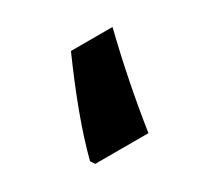

<svg xmlns="http://www.w3.org/2000/svg" viewBox="-67 -766 457 428"><g transform="rotate(-30 161.5 -551.5)"><path d="M258 -674H151C111 -584 82 -506 65 -440L72 -429H209C221 -508 237 -590 258 -674Z"/></g></svg>

Font: Noto Kufi Arabic
Style: Bold
Weight: 700
Designer: Monotype Design Team, David Williams, Khaled Hosny
Foundry: Google LLC
Version: Version 2.109